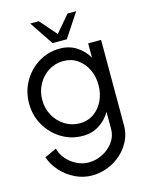

<svg xmlns="http://www.w3.org/2000/svg" viewBox="-137 -784 866 1119"><g transform="rotate(-15 296.0 -224.5)"><path d="M453.5 -500H531.5V17Q531.5 66 510.5 108.2Q489.5 150.5 453.8 182.5Q418 214.5 372.5 232.2Q327 250 277.5 250Q225.5 250 177.2 226.8Q129 203.5 93 164.2Q57 125 41 77L112.5 44Q122 80 147.2 108.8Q172.5 137.5 207 154.5Q241.5 171.5 277.5 171.5Q322.5 171.5 362.8 150.8Q403 130 428.2 95Q453.5 60 453.5 17V-87Q428 -42.5 385 -14.8Q342 13 285 13Q215 13 157 -22.5Q99 -58 64.5 -117.8Q30 -177.5 30 -250Q30 -323 64.5 -382.8Q99 -442.5 157 -478Q215 -513.5 285 -513.5Q342 -513.5 385 -485.8Q428 -458 453.5 -413.5ZM286 -62.5Q335.5 -62.5 372.2 -88.2Q409 -114 429 -156.8Q449 -199.5 449 -250Q449 -301.5 428.8 -344Q408.5 -386.5 371.8 -412.2Q335 -438 286 -438Q237 -438 197 -412.8Q157 -387.5 133.2 -344.8Q109.5 -302 109.5 -250Q109.5 -198 133.5 -155.2Q157.5 -112.5 197.8 -87.5Q238 -62.5 286 -62.5ZM253.5 -555 157 -699H209L296.5 -598.5L382.5 -699H434.5L339.5 -555Z"/></g></svg>

Font: Urbanist
Style: Regular
Weight: 400
Designer: Corey Hu
Foundry: Corey Hu
Version: Version 1.330; ttfautohint (v1.8.4.7-5d5b)